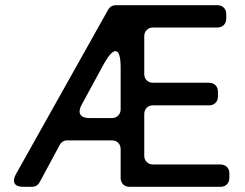

<svg xmlns="http://www.w3.org/2000/svg" viewBox="-20 -720 945 740"><path d="M41 -48 397 -683Q407 -700 427 -700H818Q833 -700 842.5 -690.5Q852 -681 852 -666V-648Q852 -633 842.5 -623.5Q833 -614 818 -614H570Q555 -614 545.5 -604.5Q536 -595 536 -580V-435Q536 -420 545.5 -410.5Q555 -401 570 -401H786Q801 -401 810.5 -391.5Q820 -382 820 -367V-348Q820 -333 810.5 -323.5Q801 -314 786 -314H570Q555 -314 545.5 -304.5Q536 -295 536 -280V-120Q536 -105 545.5 -95.5Q555 -86 570 -86H830Q845 -86 854.5 -76.5Q864 -67 864 -52V-34Q864 -19 854.5 -9.5Q845 0 830 0H479Q464 0 454.5 -9.5Q445 -19 445 -34V-145Q445 -160 435.5 -169.5Q426 -179 411 -179H240Q220 -179 210 -161L133 -18Q123 0 103 0H69Q44 0 36.5 -13Q29 -26 41 -48ZM324 -265H411Q426 -265 435.5 -274.5Q445 -284 445 -299V-458Q445 -523 425 -523Q408 -523 381 -475L294 -315Q282 -292 290 -278.5Q298 -265 324 -265Z"/></svg>

Font: Higure Gothic Medium
Style: Regular
Weight: 500
Designer: Yoshimichi Ohira
Foundry: Positype
Version: Version 1.000